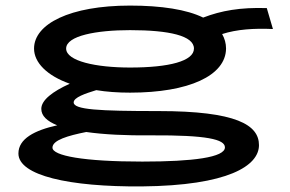

<svg xmlns="http://www.w3.org/2000/svg" viewBox="-20 -496 1040 688"><path d="M446 -164C657 -164 789 -225 790 -322C790 -341 785 -358 776 -374C829 -391 890 -395 958 -392L936 -467C841 -470 773 -458 708 -433C649 -462 558 -476 446 -476C230 -476 102 -410 102 -322C102 -272 148 -225 230 -196C168 -168 128 -137 128 -106C128 -81 148 -62 185 -47C104 -29 46 1 46 54C46 133 228 174 488 172C798 169 908 98 908 24C908 -48 828 -98 548 -98C334 -98 244 -103 244 -129C244 -147 286 -161 325 -173C361 -167 402 -164 446 -164ZM446 -254C324 -254 217 -277 217 -322C217 -368 326 -388 446 -388C586 -388 675 -368 675 -322C675 -277 586 -254 446 -254ZM168 33C168 6 224 -10 289 -23C352 -14 431 -10 524 -11C720 -12 786 3 786 32C786 68 672 83 490 83C279 83 168 62 168 33Z"/></svg>

Font: Inconsolata UltraExpanded
Style: Bold
Weight: 700
Width: 9
Monospace: yes
Designer: Raph Levien, Cyreal, Brenton Simpson
Foundry: Raph Levien, Cyreal, Google
Version: Version 3.100